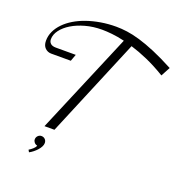

<svg xmlns="http://www.w3.org/2000/svg" viewBox="-152 -831 1075 1139"><g transform="rotate(20 385.0 -261.5)"><path d="M738.3 -520Q675.3 -558.1 619.1 -582.8Q563 -607.4 512.7 -622.6L252.4 0H189.5L458.5 -637.2Q414.6 -647.5 378.9 -651.1Q343.3 -654.8 315.4 -654.8Q260.3 -654.8 211.7 -641.4Q163.1 -627.9 127 -606Q90.8 -584 69.8 -555.9Q48.8 -527.8 48.8 -498Q48.8 -481 60.1 -470.9Q71.3 -460.9 93.3 -460.9H219.2L203.6 -418H79.6Q57.1 -418 40.8 -433.8Q24.4 -449.7 24.4 -479.5Q24.4 -510.7 37.6 -539.1Q50.8 -567.4 74.7 -592Q98.6 -616.7 131.8 -636.7Q165 -656.7 205.6 -670.7Q246.1 -684.6 292.2 -692.4Q338.4 -700.2 388.2 -700.2Q420.9 -700.2 457.5 -695.3Q494.1 -690.4 539.6 -677Q585 -663.6 641.4 -639.9Q697.8 -616.2 769.5 -578.1ZM148.4 163.6Q161.1 155.8 173.3 145Q185.5 134.3 188.5 123.5Q176.8 121.1 169.4 112.3Q162.1 103.5 162.1 93.3Q162.1 79.6 171.4 70.3Q180.7 61 192.9 61Q207 61 216.3 70.3Q225.6 79.6 225.6 93.8Q225.6 105.5 219.2 117.4Q212.9 129.4 202.9 140.4Q192.9 151.4 180.7 161.1Q168.5 170.9 156.2 177.2Z"/></g></svg>

Font: Dynalight
Style: Regular
Weight: 400
Version: Version 1.000